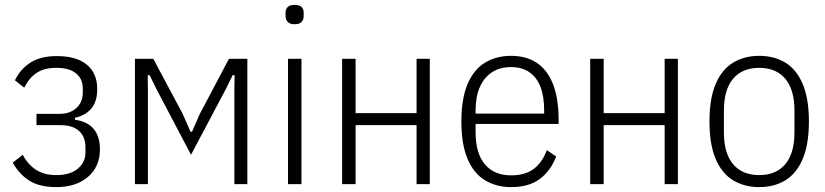

<svg xmlns="http://www.w3.org/2000/svg" viewBox="-20 -752 3369 784"><path d="M210 12Q141 12 99.5 -14.5Q58 -41 32 -88L73 -120Q93 -81 126.5 -59Q160 -37 210 -37Q266 -37 297.5 -63Q329 -89 329 -131V-150Q329 -194 302.5 -217.5Q276 -241 227 -241H129V-287H222Q266 -287 292 -311Q318 -335 318 -373V-391Q318 -430 290.5 -452.5Q263 -475 210 -475Q160 -475 129 -454Q98 -433 79 -394L41 -424Q63 -470 104.5 -496.5Q146 -523 212 -523Q292 -523 334.5 -488Q377 -453 377 -388Q377 -338 353.5 -309.5Q330 -281 286 -271V-263Q337 -256 362.5 -225.5Q388 -195 388 -142Q388 -72 339.5 -30Q291 12 210 12Z M531 0V-512H606L726 -287L758 -214H764L796 -287L915 -512H990V0H937V-382L938 -445H930L902 -388L760 -120L619 -388L591 -445H583L584 -382V0Z M1183 -653Q1164 -653 1155 -662.5Q1146 -672 1146 -686V-700Q1146 -715 1155 -723.5Q1164 -732 1183 -732Q1203 -732 1211.5 -723.5Q1220 -715 1220 -700V-686Q1220 -672 1211.5 -662.5Q1203 -653 1183 -653ZM1156 0V-512H1211V0Z M1377 0V-512H1432V-290H1681V-512H1735V0H1681V-241H1432V0Z M2067 12Q2007 12 1961 -15.5Q1915 -43 1889.5 -102.5Q1864 -162 1864 -256Q1864 -350 1889.5 -409.5Q1915 -469 1961 -496.5Q2007 -524 2067 -524Q2128 -524 2171 -496Q2214 -468 2237.5 -410Q2261 -352 2261 -261V-246H1922V-211Q1922 -126 1960 -81Q1998 -36 2067 -36Q2124 -36 2159 -62Q2194 -88 2213 -139L2251 -113Q2229 -55 2184.5 -21.5Q2140 12 2067 12ZM2067 -478Q2021 -478 1989 -457Q1957 -436 1939.5 -397Q1922 -358 1922 -301V-288H2202V-301Q2202 -358 2187 -397Q2172 -436 2142 -457Q2112 -478 2067 -478Z M2390 0V-512H2445V-290H2694V-512H2748V0H2694V-241H2445V0Z M3080 12Q3020 12 2974 -15.5Q2928 -43 2902.5 -102.5Q2877 -162 2877 -256Q2877 -350 2902.5 -409.5Q2928 -469 2974 -496.5Q3020 -524 3080 -524Q3141 -524 3186.5 -496.5Q3232 -469 3257.5 -409.5Q3283 -350 3283 -256Q3283 -162 3257.5 -102.5Q3232 -43 3186.5 -15.5Q3141 12 3080 12ZM3080 -37Q3149 -37 3186.5 -81.5Q3224 -126 3224 -211V-301Q3224 -386 3186.5 -430.5Q3149 -475 3080 -475Q3011 -475 2973.5 -430.5Q2936 -386 2936 -301V-211Q2936 -126 2973.5 -81.5Q3011 -37 3080 -37Z"/></svg>

Font: IBM Plex Sans Condensed Light
Style: Regular
Weight: 300
Width: 3
Designer: Mike Abbink, Paul van der Laan, Pieter van Rosmalen
Foundry: Bold Monday
Version: Version 3.201